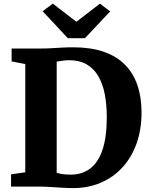

<svg xmlns="http://www.w3.org/2000/svg" viewBox="-20 -1004 808 1033"><path d="M359.5 8Q340 7.5 318.2 6.2Q296.5 5 275 3.5Q253.5 2 234.2 1Q215 0 200.5 0H39.5V-66L116 -77V-659.5L42.5 -673.5V-743H199Q231.5 -743 259.5 -744.8Q287.5 -746.5 315.2 -748Q343 -749.5 374.5 -749.5Q467.5 -749.5 536.5 -726Q605.5 -702.5 651 -657.2Q696.5 -612 719 -546.5Q741.5 -481 741.5 -397.5Q741.5 -309 715.5 -234.2Q689.5 -159.5 639.8 -104.5Q590 -49.5 519.5 -19.8Q449 10 359.5 8ZM365.5 -64.5Q423 -65.5 465.5 -97.5Q508 -129.5 531.2 -197.5Q554.5 -265.5 554.5 -373Q554.5 -441.5 543.5 -497.8Q532.5 -554 508.5 -594.8Q484.5 -635.5 446 -657.8Q407.5 -680 353 -680Q336 -680 323 -678.2Q310 -676.5 300.5 -674.8Q291 -673 285 -672.5V-74Q296.5 -70.5 309.5 -68.2Q322.5 -66 336.5 -65.2Q350.5 -64.5 365.5 -64.5ZM345 -798.5 209.5 -943.5 264 -984.5 391 -887 518 -984.5 572.5 -942.5 437 -798.5Z"/></svg>

Font: Merriweather Light 18pt Black
Style: Regular
Weight: 900
Version: Version 2.100